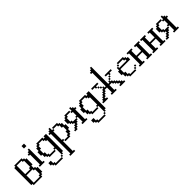

<svg xmlns="http://www.w3.org/2000/svg" viewBox="180 -1502 2711 2711"><g transform="rotate(-45 1535.5 -146.5)"><path d="M170.4 97.2V72.8H194.8V-23.9H170.4V-48.3H48.3V97.2ZM146 -72.8V-97.2H170.4V-219.2H146V-243.7H48.3V-72.8ZM23.9 121.6V97.2H0V-243.7H23.9V-268.1H170.4V-243.7H194.8V-219.2H219.2V-97.2H194.8V-48.3H219.2V-23.9H243.7V72.8H219.2V97.2H194.8V121.6Z M268.1 0V-23.9H292V-219.2H268.1V-243.7H292V-268.1H316.4V-292.5H340.8V-23.9H365.2V0ZM292 -341.3V-390.1H340.8V-341.3Z M584.5 121.6V97.2H608.9V121.6ZM438 146V121.6H413.6V97.2H389.6V48.3H438V97.2H462.4V121.6H584.5V146ZM608.9 97.2V-23.9H584.5V-48.3H608.9V-194.8H584.5V-219.2H560.1V-243.7H486.8V-219.2H462.4V-170.4H438V-97.2H462.4V-48.3H486.8V-23.9H584.5V0H462.4V-23.9H438V-48.3H413.6V-97.2H389.6V-170.4H413.6V-219.2H438V-243.7H462.4V-268.1H584.5V-243.7H608.9V-268.1H657.7V72.8H633.3V97.2Z M779.3 0V-23.9H852.5V-48.3H877V-97.2H901.4V-170.4H877V-219.2H852.5V-243.7H779.3V-268.1H877V-243.7H901.4V-219.2H925.8V-170.4H950.2V-97.2H925.8V-48.3H901.4V-23.9H877V0ZM682.1 194.8V170.4H706.1V-219.2H682.1V-243.7H706.1V-268.1H730.5V-292.5H754.9V-243.7H779.3V-219.2H754.9V-48.3H779.3V-23.9H754.9V170.4H779.3V194.8Z M974.6 0V-23.9H998.5V-48.3H1022.9V-72.8H1047.4V-97.2H1022.9V-121.6H998.5V-146H974.6V-219.2H998.5V-243.7H1022.9V-268.1H1120.6V-243.7H1047.4V-219.2H1022.9V-146H1047.4V-121.6H1120.6V-97.2H1096.2V-72.8H1071.8V-48.3H1047.4V-23.9H1022.9V0ZM1120.6 0V-23.9H1145V-121.6H1120.6V-146H1145V-219.2H1120.6V-243.7H1145V-292.5H1169.4V-268.1H1193.8V-243.7H1218.3V-219.2H1193.8V-23.9H1218.3V0Z M1437.5 121.6V97.2H1461.9V121.6ZM1291 146V121.6H1266.6V97.2H1242.7V48.3H1291V97.2H1315.4V121.6H1437.5V146ZM1461.9 97.2V-23.9H1437.5V-48.3H1461.9V-194.8H1437.5V-219.2H1413.1V-243.7H1339.8V-219.2H1315.4V-170.4H1291V-97.2H1315.4V-48.3H1339.8V-23.9H1437.5V0H1315.4V-23.9H1291V-48.3H1266.6V-97.2H1242.7V-170.4H1266.6V-219.2H1291V-243.7H1315.4V-268.1H1437.5V-243.7H1461.9V-268.1H1510.7V72.8H1486.3V97.2Z M1656.7 -170.4V-194.8H1681.2V-170.4ZM1827.6 -170.4V-194.8H1852.1V-170.4ZM1632.3 -194.8V-219.2H1656.7V-194.8ZM1852.1 -194.8V-219.2H1876.5V-194.8ZM1607.9 -219.2V-243.7H1559.1V-268.1H1681.2V-243.7H1632.3V-219.2ZM1876.5 -219.2V-243.7H1827.6V-268.1H1949.7V-243.7H1900.9V-219.2ZM1535.2 0V-23.9H1559.1V-48.3H1583.5V-72.8H1607.9V-97.2H1632.3V-121.6H1656.7V-146H1681.2V-170.4H1705.6V-146H1730V-414.6H1705.6V-439H1730V-463.4H1754.4V-487.8H1778.8V-146H1803.2V-170.4H1827.6V-146H1852.1V-121.6H1876.5V-97.2H1900.9V-72.8H1925.3V-48.3H1949.7V-23.9H1974.1V0H1876.5V-23.9H1900.9V-48.3H1876.5V-72.8H1852.1V-97.2H1827.6V-121.6H1778.8V-23.9H1803.2V0H1705.6V-23.9H1730V-121.6H1681.2V-97.2H1656.7V-72.8H1632.3V-48.3H1607.9V-23.9H1632.3V0Z M2193.4 -23.9V-48.3H2217.8V-23.9ZM2217.8 -48.3V-72.8H2242.2V-48.3ZM2046.9 -219.2V-243.7H2071.3V-219.2ZM2071.3 0V-23.9H2046.9V-48.3H2022.5V-97.2H1998.5V-170.4H2022.5V-219.2H2046.9V-194.8H2193.4V-219.2H2168.9V-243.7H2071.3V-268.1H2193.4V-243.7H2217.8V-219.2H2242.2V-170.4H2046.9V-97.2H2071.3V-48.3H2095.7V-23.9H2193.4V0Z M2266.6 0V-23.9H2290.5V-243.7H2266.6V-268.1H2363.8V-243.7H2339.4V-146H2437V-243.7H2412.6V-268.1H2510.3V-243.7H2485.8V-23.9H2510.3V0H2412.6V-23.9H2437V-121.6H2339.4V-23.9H2363.8V0Z M2534.7 0V-23.9H2558.6V-243.7H2534.7V-268.1H2631.8V-243.7H2607.4V-146H2705.1V-243.7H2680.7V-268.1H2778.3V-243.7H2753.9V-23.9H2778.3V0H2680.7V-23.9H2705.1V-121.6H2607.4V-23.9H2631.8V0Z M2802.7 0V-23.9H2826.7V-48.3H2851.1V-72.8H2875.5V-97.2H2851.1V-121.6H2826.7V-146H2802.7V-219.2H2826.7V-243.7H2851.1V-268.1H2948.7V-243.7H2875.5V-219.2H2851.1V-146H2875.5V-121.6H2948.7V-97.2H2924.3V-72.8H2899.9V-48.3H2875.5V-23.9H2851.1V0ZM2948.7 0V-23.9H2973.1V-121.6H2948.7V-146H2973.1V-219.2H2948.7V-243.7H2973.1V-292.5H2997.6V-268.1H3022V-243.7H3046.4V-219.2H3022V-23.9H3046.4V0Z"/></g></svg>

Font: FS Mondwest Regular
Style: Regular
Weight: 400
Designer: NZWStudios2024
Foundry: https://fontstruct.com
Version: Version 1.0